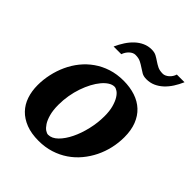

<svg xmlns="http://www.w3.org/2000/svg" viewBox="-202 -827 957 957"><g transform="rotate(45 276.5 -348.5)"><path d="M377.9 -307.1Q377.9 -343.8 370.6 -370.1Q363.3 -396.5 352.8 -413.6Q342.3 -430.7 330.3 -438.7Q318.4 -446.8 309.1 -446.8Q293.9 -446.8 278.1 -436.8Q262.2 -426.8 247.3 -408.9Q232.4 -391.1 219.2 -366.5Q206.1 -341.8 196 -312.7Q186 -283.7 180.4 -251.2Q174.8 -218.8 174.8 -185.1Q174.8 -146.5 182.4 -119.4Q189.9 -92.3 200.9 -75.4Q211.9 -58.6 223.6 -50.8Q235.4 -43 244.1 -43Q270.5 -43 294.7 -66.9Q318.8 -90.8 337.4 -128.9Q356 -167 366.9 -213.9Q377.9 -260.7 377.9 -307.1ZM522 -303.2Q522 -263.7 513.2 -225.1Q504.4 -186.5 487.3 -151.6Q470.2 -116.7 445.3 -86.7Q420.4 -56.6 388.2 -34.7Q356 -12.7 316.7 -0.2Q277.3 12.2 231.9 12.2Q180.7 12.2 143.1 -2.4Q105.5 -17.1 80.8 -42.7Q56.2 -68.4 44.2 -103.8Q32.2 -139.2 32.2 -181.2Q32.2 -220.2 40.8 -259Q49.3 -297.9 65.7 -333.5Q82 -369.1 106.4 -399.4Q130.9 -429.7 162.8 -452.1Q194.8 -474.6 234.1 -487.3Q273.4 -500 319.8 -500Q365.7 -500 403.1 -487.5Q440.4 -475.1 466.8 -450.4Q493.2 -425.8 507.6 -388.9Q522 -352.1 522 -303.2ZM540 -709Q528.8 -683.1 514.4 -660.6Q500 -638.2 481.9 -621.3Q463.9 -604.5 442.1 -594.7Q420.4 -585 395 -585Q375 -585 361.8 -592.5Q348.6 -600.1 335.9 -608.9Q323.2 -617.7 308.3 -625.2Q293.5 -632.8 271 -632.8Q263.2 -632.8 255.1 -629.2Q247.1 -625.5 240 -618.9Q232.9 -612.3 227.3 -603.8Q221.7 -595.2 218.3 -585H164.1Q175.8 -610.8 190.4 -633.3Q205.1 -655.8 223.1 -672.6Q241.2 -689.5 262.7 -699.2Q284.2 -709 309.1 -709Q329.1 -709 342.5 -701.7Q356 -694.3 368.7 -685.5Q381.3 -676.8 396 -669.4Q410.6 -662.1 433.1 -662.1Q440.9 -662.1 449 -665.8Q457 -669.4 464.4 -675.8Q471.7 -682.1 477.3 -690.7Q482.9 -699.2 485.8 -709Z"/></g></svg>

Font: Charis SIL Viet
Style: Bold Italic
Weight: 700
Italic angle: -11°
Foundry: SIL International
Version: Version 5.000